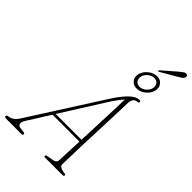

<svg xmlns="http://www.w3.org/2000/svg" viewBox="-338 -1153 1260 1260"><g transform="rotate(45 292.5 -522.5)"><path d="M78.5 -77.5Q63.5 -54 68 -39.5Q72.5 -25 90.5 -23L121 -19.5Q134.5 -18.5 134.5 -9.5Q134.5 0 119.5 0H-17Q-35.5 0 -35.5 -10.5Q-35.5 -19.5 -16.5 -22Q1 -24 17.2 -35.8Q33.5 -47.5 50.5 -75.5L376.5 -586.5Q419.5 -650 452 -678.2Q484.5 -706.5 511 -706.5Q524 -706.5 523.5 -698Q523.5 -688 509.5 -687Q474.5 -684.5 472 -638Q471.5 -614 470 -568Q468.5 -522 466.2 -463.8Q464 -405.5 461.5 -343.2Q459 -281 457 -223Q455 -165 453.8 -119.2Q452.5 -73.5 452 -49.5Q452 -35.5 464 -28.5Q476 -21.5 504 -17.5Q515.5 -17 515.5 -9Q515.5 0 502.5 0H342Q332 0 332 -8.5Q332 -15 341 -17L391.5 -26Q417.5 -31 419 -53.5Q420 -77.5 422 -125.8Q424 -174 426.5 -234H177ZM390 -573 188 -252H427.5Q429.5 -305 432 -361.5Q434.5 -418 436.5 -471.2Q438.5 -524.5 440 -568.5Q441.5 -612.5 442 -640.5Q433 -630.5 419.5 -613.2Q406 -596 390 -573ZM560 -1017Q578 -1032 589.2 -1039.8Q600.5 -1047.5 611 -1044.5Q618.5 -1042.5 620.8 -1036Q623 -1029.5 619.5 -1022Q615.5 -1012.5 605 -1005.2Q594.5 -998 580.5 -990L472 -927Q466 -923.5 463.5 -927Q462 -929 464 -932.2Q466 -935.5 468.5 -937.5ZM445 -745.5Q413.5 -745.5 396.5 -768Q379.5 -790.5 388 -822Q396 -853 424.5 -875.5Q453 -898 485 -898Q516 -898 532.8 -875.5Q549.5 -853 541.5 -822Q533.5 -790.5 505.2 -768Q477 -745.5 445 -745.5ZM479 -877Q457 -877 436.8 -861Q416.5 -845 410.5 -822Q404.5 -799.5 416.5 -783.2Q428.5 -767 451 -767Q473 -767 493 -783.2Q513 -799.5 519 -822Q525 -845 513.2 -861Q501.5 -877 479 -877Z"/></g></svg>

Font: Fraunces 72pt Soft Thin
Style: Italic
Weight: 100
Italic angle: -16°
Version: Version 1.000;[0bf87f6ff]